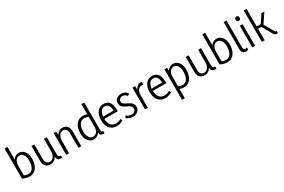

<svg xmlns="http://www.w3.org/2000/svg" viewBox="163 -2478 6461 4364"><g transform="rotate(-30 3393.5 -296.5)"><path d="M273.2 10.5Q223.8 10.5 174.5 -3.4Q125.3 -17.4 88.2 -37.6L88.4 -825H162.3L163.4 -423.2H131.9Q159.2 -504.1 207.3 -541.8Q255.5 -579.5 315.3 -579.5Q372.3 -579.5 417.5 -547.7Q462.7 -516 489 -456.4Q515.4 -396.8 515.4 -311.8Q515.4 -215.6 485.2 -142.7Q455 -69.8 400.6 -29.6Q346.2 10.5 273.2 10.5ZM270.2 -51.6Q324.4 -51.6 361.6 -84.2Q398.7 -116.8 418.3 -175.5Q437.8 -234.2 437.8 -311.3Q437.8 -381 417.9 -427.2Q398 -473.3 366.4 -496Q334.8 -518.7 299.9 -518.7Q263.4 -518.7 232.1 -497.6Q200.8 -476.5 181.6 -435Q162.3 -393.5 162.3 -331.6L162 -79.1Q189 -65.4 218 -58.5Q247 -51.6 270.2 -51.6Z M980.5 -119.8H991.3Q966.1 -54.5 919.3 -22.4Q872.4 9.7 818.7 9.7Q736.6 9.7 691.6 -39.5Q646.6 -88.7 646.6 -179.4V-569H721.2V-186.3Q721.2 -120.2 751.2 -84.2Q781.2 -48.2 831.9 -48.2Q870.4 -48.2 902.7 -71.3Q935.1 -94.5 954.4 -138.8Q973.8 -183.1 973.8 -246.6V-569H1048.3V-126.5Q1048.3 -86.3 1059.1 -66.9Q1069.9 -47.6 1101.3 -47.6Q1105.3 -47.6 1109.6 -48Q1114 -48.3 1118.7 -49.3L1121.3 6.8Q1111 8.7 1101.4 9.6Q1091.7 10.5 1082.8 10.5Q1028.8 10.5 1004.6 -20.3Q980.5 -51.2 980.5 -119.8Z M1550.8 0V-381.1Q1550.8 -448.1 1522.1 -483.8Q1493.5 -519.4 1444.2 -519.4Q1408.1 -519.4 1376 -497.4Q1343.8 -475.5 1324.2 -431.1Q1304.5 -386.7 1304.5 -319.5V0H1229.9V-569H1299.9L1302.3 -416H1278.6Q1300.9 -499.9 1349.7 -539.7Q1398.4 -579.5 1460.1 -579.5Q1510.4 -579.5 1547.5 -557.7Q1584.7 -536 1605 -493.8Q1625.4 -451.6 1625.4 -389.6V0Z M2179.3 -825V-109.1Q2179.3 -73.1 2189.2 -59.2Q2199.2 -45.3 2228.2 -49L2231.1 7.1Q2190.4 14.1 2162.9 4.8Q2135.4 -4.5 2121.9 -30.6Q2108.5 -56.7 2108.5 -101.6V-146.6H2138Q2113.8 -66.7 2064 -28.1Q2014.1 10.5 1951.6 10.5Q1893.6 10.5 1848.2 -23.1Q1802.8 -56.7 1777 -117.7Q1751.2 -178.8 1751.2 -261.1Q1751.2 -328.4 1767.6 -386.5Q1783.9 -444.6 1814.8 -488Q1845.6 -531.4 1890.1 -555.5Q1934.6 -579.5 1991.7 -579.5Q2038.3 -579.5 2080.5 -566.6Q2122.6 -553.6 2158.8 -532.5L2108.8 -489.9Q2082.1 -503.6 2051.1 -510.5Q2020.2 -517.4 1997 -517.4Q1943.2 -517.4 1905.5 -485.1Q1867.9 -452.7 1848.3 -395.6Q1828.8 -338.5 1828.8 -264.7Q1828.8 -195.6 1848.3 -147.9Q1867.8 -100.3 1899.2 -75.7Q1930.6 -51 1967.2 -51Q2003.7 -51 2035.3 -70.2Q2066.9 -89.4 2086.3 -128.7Q2105.7 -168 2105.7 -229.4V-825Z M2554.7 10.5Q2482.2 10.5 2427 -23.9Q2371.9 -58.3 2341.2 -124.8Q2310.5 -191.3 2310.5 -286.7Q2310.5 -375.9 2338.8 -441.6Q2367.1 -507.3 2418.1 -543.4Q2469 -579.5 2535.6 -579.5Q2610.2 -579.5 2655.6 -544.9Q2701 -510.2 2721.1 -447.4Q2741.2 -384.6 2741.2 -301.6V-273.7H2352.5L2353 -331.7L2665.6 -334Q2665.6 -369 2659.3 -402Q2652.9 -434.9 2637.6 -461.4Q2622.3 -488 2597.4 -503.4Q2572.6 -518.8 2535.3 -518.8Q2466.1 -518.8 2427.1 -455.5Q2388.1 -392.2 2388.1 -283.8Q2388.1 -171.2 2436.4 -111.8Q2484.7 -52.3 2564.1 -52.3Q2599.7 -52.3 2634.2 -61.5Q2668.8 -70.7 2706.6 -89.8L2729.5 -37.2Q2684.8 -13.3 2640.6 -1.4Q2596.4 10.5 2554.7 10.5Z M2984.8 10.5Q2940.9 10.5 2895.9 -4.3Q2850.8 -19.2 2812.2 -48.1L2841.7 -98.4Q2875.4 -75.1 2913 -62.6Q2950.6 -50.2 2984 -50.2Q3026.8 -50.2 3057.7 -75.5Q3088.6 -100.8 3088.6 -147.2Q3088.6 -181.3 3070 -203.1Q3051.4 -225 3021.7 -241.1Q2992.1 -257.2 2959.4 -272.5Q2926.8 -287.8 2897.1 -307.5Q2867.4 -327.3 2848.9 -357.2Q2830.3 -387 2830.3 -432.4Q2830.3 -479.6 2855.1 -512.5Q2879.9 -545.3 2919.4 -562.4Q2958.8 -579.5 3001.9 -579.5Q3050 -579.5 3095.5 -557.9Q3141 -536.3 3165.3 -489.6L3111.2 -459.1Q3093.8 -490.6 3063.1 -505.3Q3032.3 -519.9 3001.1 -519.9Q2976.5 -519.9 2954.1 -510.2Q2931.6 -500.4 2917.7 -481.2Q2903.8 -462 2903.8 -433Q2903.8 -400.9 2922.4 -379.8Q2941 -358.6 2970.7 -342.7Q3000.3 -326.7 3033 -311.3Q3065.6 -295.8 3095.3 -275.6Q3125 -255.4 3143.5 -225.6Q3162.1 -195.8 3162.1 -150.6Q3162.1 -98.9 3136.8 -62.8Q3111.5 -26.7 3071.3 -8.1Q3031 10.5 2984.8 10.5Z M3298 0V-570.7H3367.2L3370.4 -416H3351.2Q3367.9 -492 3411.6 -535.8Q3455.2 -579.5 3515.4 -579.5Q3524.6 -579.5 3533.6 -578.4Q3542.6 -577.4 3551.8 -574.2L3543.7 -503.7Q3520.7 -511.4 3500.5 -511.4Q3462.3 -511.4 3433.1 -487.5Q3403.9 -463.6 3387.9 -421.9Q3371.9 -380.3 3371.9 -325.7V0Z M3828.7 10.5Q3756.2 10.5 3701 -23.9Q3645.9 -58.3 3615.2 -124.8Q3584.5 -191.3 3584.5 -286.7Q3584.5 -375.9 3612.8 -441.6Q3641.1 -507.3 3692.1 -543.4Q3743 -579.5 3809.6 -579.5Q3884.2 -579.5 3929.6 -544.9Q3975 -510.2 3995.1 -447.4Q4015.2 -384.6 4015.2 -301.6V-273.7H3626.5L3627 -331.7L3939.6 -334Q3939.6 -369 3933.3 -402Q3926.9 -434.9 3911.6 -461.4Q3896.3 -488 3871.4 -503.4Q3846.6 -518.8 3809.3 -518.8Q3740.1 -518.8 3701.1 -455.5Q3662.1 -392.2 3662.1 -283.8Q3662.1 -171.2 3710.4 -111.8Q3758.7 -52.3 3838.1 -52.3Q3873.7 -52.3 3908.2 -61.5Q3942.8 -70.7 3980.6 -89.8L4003.5 -37.2Q3958.8 -13.3 3914.6 -1.4Q3870.4 10.5 3828.7 10.5Z M4135.2 231.6 4135.4 -569H4205.5L4208.7 -421L4178.2 -420.3Q4205.5 -501 4253 -540.2Q4300.6 -579.5 4362.6 -579.5Q4418.4 -579.5 4463.5 -547.9Q4508.6 -516.2 4535.5 -456.7Q4562.4 -397.1 4562.4 -311.8Q4562.4 -216.2 4532.6 -143.3Q4502.9 -70.4 4448.6 -29.9Q4394.4 10.5 4321 10.5Q4272.6 10.5 4225.8 -3.7Q4179 -17.9 4143.3 -38.7L4206.2 -80.6Q4232.9 -67.5 4263.4 -59.6Q4294 -51.6 4317.2 -51.6Q4371.4 -51.6 4408.6 -84.4Q4445.7 -117.3 4465.3 -175.9Q4484.8 -234.6 4484.8 -311.3Q4484.8 -381.6 4464.8 -427.2Q4444.7 -472.9 4413.3 -495.4Q4381.8 -518 4346.9 -518Q4311.6 -518 4280.1 -496.6Q4248.7 -475.2 4229 -433.7Q4209.3 -392.2 4209.3 -331.6L4209 231.6Z M5028.5 -119.8H5039.3Q5014.1 -54.5 4967.3 -22.4Q4920.4 9.7 4866.7 9.7Q4784.6 9.7 4739.6 -39.5Q4694.6 -88.7 4694.6 -179.4V-569H4769.2V-186.3Q4769.2 -120.2 4799.2 -84.2Q4829.2 -48.2 4879.9 -48.2Q4918.4 -48.2 4950.7 -71.3Q4983.1 -94.5 5002.4 -138.8Q5021.8 -183.1 5021.8 -246.6V-569H5096.3V-126.5Q5096.3 -86.3 5107.1 -66.9Q5117.9 -47.6 5149.3 -47.6Q5153.3 -47.6 5157.6 -48Q5162 -48.3 5166.7 -49.3L5169.3 6.8Q5159 8.7 5149.4 9.6Q5139.7 10.5 5130.8 10.5Q5076.8 10.5 5052.6 -20.3Q5028.5 -51.2 5028.5 -119.8Z M5462.2 10.5Q5412.8 10.5 5363.5 -3.4Q5314.3 -17.4 5277.2 -37.6L5277.4 -825H5351.3L5352.4 -423.2H5320.9Q5348.2 -504.1 5396.3 -541.8Q5444.5 -579.5 5504.3 -579.5Q5561.3 -579.5 5606.5 -547.7Q5651.7 -516 5678 -456.4Q5704.4 -396.8 5704.4 -311.8Q5704.4 -215.6 5674.2 -142.7Q5644 -69.8 5589.6 -29.6Q5535.2 10.5 5462.2 10.5ZM5459.2 -51.6Q5513.4 -51.6 5550.6 -84.2Q5587.7 -116.8 5607.3 -175.5Q5626.8 -234.2 5626.8 -311.3Q5626.8 -381 5606.9 -427.2Q5587 -473.3 5555.4 -496Q5523.8 -518.7 5488.9 -518.7Q5452.4 -518.7 5421.1 -497.6Q5389.8 -476.5 5370.6 -435Q5351.3 -393.5 5351.3 -331.6L5351 -79.1Q5378 -65.4 5407 -58.5Q5436 -51.6 5459.2 -51.6Z M5838 -109.2V-825H5911.9V-117.5Q5911.9 -84.2 5924.1 -67.7Q5936.3 -51.2 5959.8 -51.2Q5970 -51.2 5982.3 -53.7Q5994.6 -56.2 6008.4 -60.9L6009 -2.3Q5993.4 3.5 5977.6 6.7Q5961.8 9.8 5945.1 9.8Q5896.7 9.8 5867.4 -20.3Q5838 -50.4 5838 -109.2Z M6114 0V-569H6187.2V0ZM6150.6 -675.3Q6128.3 -675.3 6113.4 -691.3Q6098.5 -707.3 6098.5 -734.3Q6098.5 -760.2 6113.5 -776Q6128.6 -791.7 6150.9 -791.7Q6173.9 -791.7 6189 -776Q6204 -760.2 6204 -734.3Q6204 -707.6 6188.8 -691.5Q6173.6 -675.3 6150.6 -675.3Z M6438.7 0H6364.9V-825H6438.7ZM6668.9 -50.5 6527.7 -301.3H6399.7V-362L6544.3 -362.2L6682 -569H6759.3L6580.7 -305.8V-341.8L6729.4 -80.6Q6740.4 -61.8 6747.9 -54.5Q6755.4 -47.3 6766.2 -47.3Q6769.8 -47.3 6772.9 -47.3Q6776 -47.3 6781.2 -47.6V7.1Q6774.4 9 6767.2 9.7Q6760 10.5 6752.1 10.5Q6724 10.5 6705.3 -4.3Q6686.7 -19.2 6668.9 -50.5Z"/></g></svg>

Font: Yaldevi ExtraLight
Style: Regular
Weight: 200
Designer: Sol Matas, Rajitha Manaperi, Kosala Senevirathne
Foundry: Mooniak
Version: Version 1.100